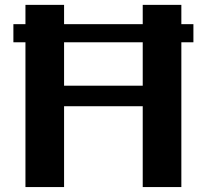

<svg xmlns="http://www.w3.org/2000/svg" viewBox="-20 -757 837 777"><path d="M83 0V-585.9H34.2V-659.2H83V-737.3H239.3V-659.2H557.6V-737.3H713.9V-659.2H762.7V-585.9H713.9V0H557.6V-327.1H239.3V0ZM557.6 -585.9H239.3V-410.2H557.6Z"/></svg>

Font: Klaudia
Style: Bold
Weight: 700
Designer: Wojciech Kalinowski "wmk69" (wmk69@o2.pl)
Foundry: Wojciech Kalinowski "wmk69" (wmk69@o2.pl)
Version: Version 3.1.0; 2021-05-10